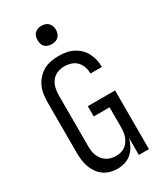

<svg xmlns="http://www.w3.org/2000/svg" viewBox="-233 -1036 966 1133"><g transform="rotate(-30 250.0 -470.0)"><path d="M219 8Q194 8 170 1.5Q146 -5 126 -19.5Q106 -34 92 -54.5Q78 -75 70 -98Q62 -121 59 -145.5Q56 -170 56 -195V-540Q56 -566 60 -592.5Q64 -619 75 -643Q86 -667 104 -687Q122 -707 145 -720Q168 -733 194.5 -738Q221 -743 247 -743Q272 -743 296.5 -739Q321 -735 343.5 -724Q366 -713 384.5 -696Q403 -679 414.5 -657Q426 -635 432 -611Q438 -587 438 -562V-559H360V-561Q360 -583 352.5 -605Q345 -627 329.5 -643Q314 -659 292 -666Q270 -673 247 -673Q222 -673 198.5 -663.5Q175 -654 160 -634Q145 -614 139.5 -589.5Q134 -565 134 -540V-195Q134 -178 136 -161.5Q138 -145 144.5 -129.5Q151 -114 161 -101Q171 -88 185.5 -79Q200 -70 216 -66Q232 -62 249 -62Q265 -62 281.5 -66Q298 -70 311 -79.5Q324 -89 333.5 -102.5Q343 -116 348.5 -131Q354 -146 356 -162.5Q358 -179 358 -195V-330H250V-400H436V0H367V-115Q360 -90 347.5 -66.5Q335 -43 315.5 -25.5Q296 -8 270.5 0Q245 8 219 8ZM250 -823Q237 -823 225 -826.5Q213 -830 204 -839Q195 -848 191.5 -860Q188 -872 188 -885Q188 -898 191.5 -910Q195 -922 204 -931Q213 -940 225 -944Q237 -948 250 -948Q263 -948 275 -944Q287 -940 296 -931Q305 -922 309 -910Q313 -898 313 -885Q313 -872 309 -860Q305 -848 296 -839Q287 -830 275 -826.5Q263 -823 250 -823Z"/></g></svg>

Font: Iosevka www.saffi
Style: Regular
Weight: 400
Monospace: yes
Designer: Belleve Invis
Foundry: Belleve Invis
Version: Version 22.0.2; ttfautohint (v1.8.3)